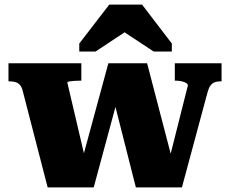

<svg xmlns="http://www.w3.org/2000/svg" viewBox="-20 -817 1005 838"><path d="M499 -406 468 -413 573 1H774L885 -411Q890 -431 897.5 -442Q905 -453 916 -457.5Q927 -462 942 -462H947V-541H743V-465H746Q761 -465 773.5 -462Q786 -459 793 -454.5Q800 -450 800 -444L709 -83L742 -81L622 -541H453L328 -81H362L274 -456Q274 -460 282 -461.5Q290 -463 303 -464Q316 -465 330 -465H335V-541H17V-462H22Q38 -462 49.5 -458Q61 -454 68.5 -444.5Q76 -435 80 -417L188 1H389ZM600 -797H457L326 -627V-592H397L569 -706H478L651 -592H730V-627Z"/></svg>

Font: Roboto Serif ExtraBold
Style: Regular
Weight: 800
Designer: Greg Gazdowicz
Foundry: Commercial Type
Version: Version 1.008